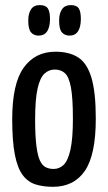

<svg xmlns="http://www.w3.org/2000/svg" viewBox="-20 -709 416 739"><path d="M184 10Q146.1 10 116.6 0.7Q87.2 -8.6 67.1 -35.6Q47.1 -62.6 37.1 -114.1Q27 -165.6 27 -249.9Q27 -387.4 71.3 -448.7Q115.5 -510 193.4 -510Q246.3 -510 280.7 -488.1Q315 -466.3 331.8 -410.3Q348.7 -354.2 348.7 -252.5Q348.7 -112.8 306.7 -51.4Q264.6 10 184 10ZM186.3 -58.7Q208.3 -58.7 224.9 -74.5Q241.5 -90.3 251 -132.3Q260.6 -174.3 260.6 -252Q260.6 -331.8 253 -372.5Q245.4 -413.3 230 -427.3Q214.6 -441.3 190.5 -441.3Q168.2 -441.3 151.1 -425.6Q134 -409.9 124.6 -368Q115.2 -326.2 115.2 -248.1Q115.2 -186.6 120 -148.6Q124.7 -110.6 133.5 -91.4Q142.2 -72.2 155.9 -65.4Q169.5 -58.7 186.3 -58.7ZM127.8 -571.9Q109.4 -572.3 98.9 -585.1Q88.4 -597.9 88.8 -631.6Q89.1 -657.9 99.8 -673.7Q110.4 -689.4 133 -689.4Q155.3 -689.4 164.1 -676.6Q172.8 -663.7 172.4 -634.2Q172.1 -604.3 161.3 -588.1Q150.5 -571.9 127.8 -571.9ZM247.2 -571.9Q228.2 -572.3 217.7 -585.1Q207.2 -597.9 207.6 -631.6Q207.9 -657.9 218.9 -673.7Q229.9 -689.4 252.5 -689.4Q274.8 -689.4 283.2 -676.6Q291.5 -663.7 291.2 -634.2Q290.8 -604.3 280 -588.1Q269.2 -571.9 247.2 -571.9Z"/></svg>

Font: Yanone Kaffeesatz ExtraLight
Style: Regular
Weight: 200
Designer: Yanone (Cyrillic: Daniel Pouzeot, Huerta Tipografica, and Cyreal)
Foundry: Yanone
Version: Version 2.003